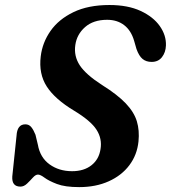

<svg xmlns="http://www.w3.org/2000/svg" viewBox="-20 -734 682 766"><path d="M296 12.5Q239.5 12.5 207 0Q174.5 -12.5 157.8 -25Q141 -37.5 131.5 -37.5Q122 -37.5 111.2 -25.5Q100.5 -13.5 88 -1.5Q75.5 10.5 61.5 10.5Q26.5 10.5 29 -30L46 -192.5Q48.5 -238 81 -238Q95.5 -238 104.5 -227.2Q113.5 -216.5 121.5 -196.5L131 -157Q140 -105.5 177.8 -78.2Q215.5 -51 267.5 -51Q315 -51 345 -74.8Q375 -98.5 381 -139Q388 -180.5 365.2 -216.2Q342.5 -252 275.5 -292.5Q199 -338.5 166.5 -389Q134 -439.5 142.5 -509Q149 -564 181.5 -610.5Q214 -657 273 -685.5Q332 -714 416.5 -714Q490 -714 540.8 -690.5Q591.5 -667 617.5 -630Q643.5 -593 642 -552.5Q641 -525 626.2 -506Q611.5 -487 585 -487Q563 -487 548.8 -498.8Q534.5 -510.5 524.5 -538.5L515 -571.5Q503 -612.5 475.2 -633.8Q447.5 -655 407.5 -655Q352.5 -655 319.5 -626Q286.5 -597 280.5 -554.5Q274 -510.5 298.2 -473.5Q322.5 -436.5 387 -395Q448.5 -356.5 481.8 -321.5Q515 -286.5 526 -250Q537 -213.5 532.5 -169.5Q527 -116 496.2 -75Q465.5 -34 414 -10.8Q362.5 12.5 296 12.5Z"/></svg>

Font: Fraunces 9pt S050 SemiBold
Style: Italic
Weight: 600
Italic angle: -16°
Version: Version 1.000; ttfautohint (v1.8.3)